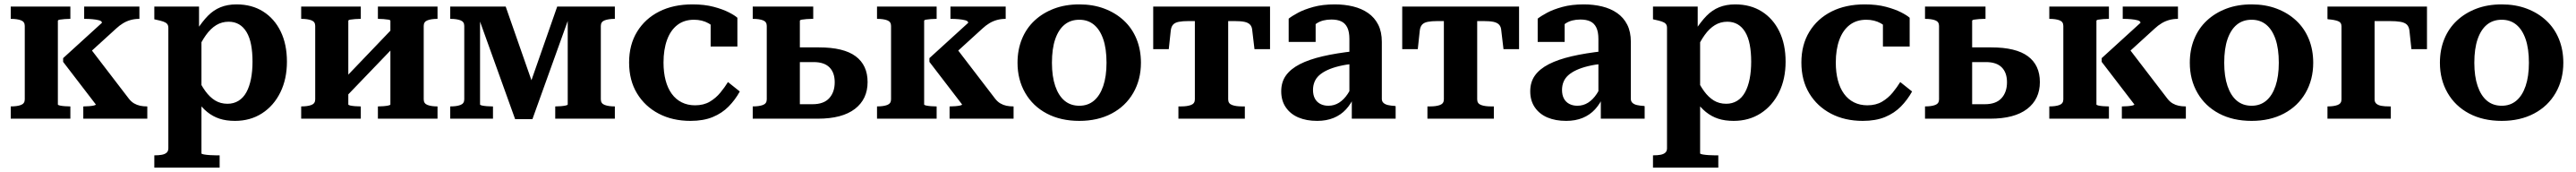

<svg xmlns="http://www.w3.org/2000/svg" viewBox="-20 -541 11750 784"><path d="M93 -88V-423Q93 -442 75.5 -448.5Q58 -455 30 -455H29V-511H301V-455H298Q288 -455 275 -454Q262 -453 253 -451.5Q244 -450 244 -446V-65Q244 -62 253 -60Q262 -58 275 -57Q288 -56 298 -56H301V0H29V-56H30Q58 -56 75.5 -62.5Q93 -69 93 -88ZM652 0H360V-56H363Q373 -56 386 -57Q399 -58 408 -60Q417 -62 417 -65L268 -259V-276L445 -437Q445 -445 432 -448.5Q419 -452 401.5 -453.5Q384 -455 370 -455H364V-511H616V-455H615Q595 -455 576.5 -450Q558 -445 541.5 -435Q525 -425 510 -411L355 -270L380 -336L568 -91Q579 -77 592 -69.5Q605 -62 619.5 -59Q634 -56 650 -56H652Z M982 223H684V167H686Q704 167 718 164.5Q732 162 740 155Q748 148 748 135V-414Q748 -426 742 -432.5Q736 -439 724 -443Q712 -447 693 -451L684 -453V-511H888V-380L899 -375V158Q899 161 910.5 163Q922 165 937 166Q952 167 965 167H982ZM1052 10Q1012 10 981.5 0Q951 -10 925.5 -30.5Q900 -51 877 -84L879 -192Q897 -153 917 -125.5Q937 -98 961.5 -83Q986 -68 1018 -68Q1046 -68 1068 -81.5Q1090 -95 1104 -120.5Q1118 -146 1125 -181.5Q1132 -217 1132 -260Q1132 -303 1125.5 -337Q1119 -371 1105 -394.5Q1091 -418 1070.5 -430Q1050 -442 1023 -442Q992 -442 966.5 -426.5Q941 -411 919.5 -381Q898 -351 879 -308L877 -403Q903 -443 928.5 -469Q954 -495 986 -508Q1018 -521 1059 -521Q1129 -521 1180.5 -488.5Q1232 -456 1260.5 -397.5Q1289 -339 1289 -260Q1289 -181 1259 -120Q1229 -59 1175.5 -24.5Q1122 10 1052 10Z M1418 -88V-423Q1418 -442 1400.5 -448.5Q1383 -455 1355 -455H1354V-511H1626V-455H1623Q1613 -455 1600 -454Q1587 -453 1578 -451.5Q1569 -450 1569 -446V-65Q1569 -62 1578 -60Q1587 -58 1600 -57Q1613 -56 1623 -56H1626V0H1354V-56H1355Q1383 -56 1400.5 -62.5Q1418 -69 1418 -88ZM1761 -65V-446Q1761 -450 1751.5 -451.5Q1742 -453 1729.5 -454Q1717 -455 1706 -455H1704V-511H1976V-455H1975Q1948 -455 1930.5 -448.5Q1913 -442 1913 -423V-88Q1913 -69 1930.5 -62.5Q1948 -56 1975 -56H1976V0H1704V-56H1706Q1717 -56 1729.5 -57Q1742 -58 1751.5 -60Q1761 -62 1761 -65ZM1546 -87 1504 -133 1782 -423 1824 -376Z M2287 -511 2421 -128 2376 -94 2522 -511H2785V-455H2784Q2757 -455 2739 -448.5Q2721 -442 2721 -423V-88Q2721 -69 2739 -62.5Q2757 -56 2784 -56H2785V0H2513V-56H2515Q2526 -56 2538.5 -57Q2551 -58 2560.5 -60Q2570 -62 2570 -65V-489L2585 -487L2409 2H2330L2154 -487L2170 -489V-65Q2170 -62 2179 -60Q2188 -58 2201 -57Q2214 -56 2224 -56H2229V0H2034V-56H2036Q2063 -56 2080.5 -62.5Q2098 -69 2098 -88V-423Q2098 -442 2080.5 -448.5Q2063 -455 2036 -455H2034V-511Z M3151 -61Q3190 -61 3218 -77.5Q3246 -94 3266.5 -119Q3287 -144 3301 -167L3355 -124Q3334 -86 3304 -55.5Q3274 -25 3231.5 -7.5Q3189 10 3130 10Q3048 10 2985 -23Q2922 -56 2886 -115.5Q2850 -175 2850 -256Q2850 -337 2886.5 -396.5Q2923 -456 2987.5 -488.5Q3052 -521 3139 -521Q3194 -521 3235.5 -510Q3277 -499 3304.5 -485Q3332 -471 3344 -460V-329H3222V-452Q3235 -450 3243.5 -444.5Q3252 -439 3256 -430.5Q3260 -422 3260 -412.5Q3260 -403 3255 -394Q3241 -419 3212 -435Q3183 -451 3146 -451Q3101 -451 3070 -427Q3039 -403 3023 -359Q3007 -315 3007 -256Q3007 -211 3016.5 -175Q3026 -139 3044.5 -113.5Q3063 -88 3090 -74.5Q3117 -61 3151 -61Z M3629 -66H3687Q3738 -66 3763 -93.5Q3788 -121 3788 -166Q3788 -210 3764 -234Q3740 -258 3692 -258H3613V-325H3716Q3829 -325 3883.5 -284.5Q3938 -244 3938 -167Q3938 -89 3880 -44.5Q3822 0 3711 0H3414V-56H3415Q3443 -56 3460.5 -62.5Q3478 -69 3478 -88V-423Q3478 -442 3460.5 -448.5Q3443 -455 3415 -455H3414V-511H3690V-455H3683Q3673 -455 3660 -454Q3647 -453 3638 -451.5Q3629 -450 3629 -446Z M4045 -88V-423Q4045 -442 4027.5 -448.5Q4010 -455 3982 -455H3981V-511H4253V-455H4250Q4240 -455 4227 -454Q4214 -453 4205 -451.5Q4196 -450 4196 -446V-65Q4196 -62 4205 -60Q4214 -58 4227 -57Q4240 -56 4250 -56H4253V0H3981V-56H3982Q4010 -56 4027.5 -62.5Q4045 -69 4045 -88ZM4604 0H4312V-56H4315Q4325 -56 4338 -57Q4351 -58 4360 -60Q4369 -62 4369 -65L4220 -259V-276L4397 -437Q4397 -445 4384 -448.5Q4371 -452 4353.5 -453.5Q4336 -455 4322 -455H4316V-511H4568V-455H4567Q4547 -455 4528.5 -450Q4510 -445 4493.5 -435Q4477 -425 4462 -411L4307 -270L4332 -336L4520 -91Q4531 -77 4544 -69.5Q4557 -62 4571.5 -59Q4586 -56 4602 -56H4604Z M5185 -255Q5185 -178 5150 -117.5Q5115 -57 5051.5 -23.5Q4988 10 4904 10Q4819 10 4755.5 -23.5Q4692 -57 4657 -117.5Q4622 -178 4622 -255Q4622 -314 4642 -363Q4662 -412 4699.5 -447Q4737 -482 4788.5 -501.5Q4840 -521 4904 -521Q4967 -521 5018.5 -501.5Q5070 -482 5107.5 -447Q5145 -412 5165 -363Q5185 -314 5185 -255ZM4779 -255Q4779 -193 4794 -149Q4809 -105 4836.5 -82Q4864 -59 4904 -59Q4943 -59 4970.5 -82Q4998 -105 5013 -149Q5028 -193 5028 -255Q5028 -319 5013 -362.5Q4998 -406 4970.5 -428.5Q4943 -451 4904 -451Q4864 -451 4836.5 -428.5Q4809 -406 4794 -362.5Q4779 -319 4779 -255Z M5507 -445V-511H5774V-317H5703L5693 -401Q5692 -419 5683 -428.5Q5674 -438 5657 -441.5Q5640 -445 5611 -445ZM5508 -445H5403Q5375 -445 5357.5 -441.5Q5340 -438 5331.5 -428.5Q5323 -419 5321 -401L5312 -317H5241V-511H5508ZM5583 -88Q5583 -69 5600.5 -62.5Q5618 -56 5645 -56H5659V0H5356V-56H5369Q5396 -56 5413.5 -62.5Q5431 -69 5431 -88V-511H5583Z M6160 -308 6159 -251Q6120 -247 6089 -239.5Q6058 -232 6035.5 -221.5Q6013 -211 5998.5 -198Q5984 -185 5977 -168Q5970 -151 5970 -131Q5970 -108 5978.5 -92Q5987 -76 6003 -67.5Q6019 -59 6040 -59Q6067 -59 6089 -73Q6111 -87 6128 -112.5Q6145 -138 6158 -173L6159 -103Q6144 -68 6120.5 -42.5Q6097 -17 6064 -3.5Q6031 10 5989 10Q5940 10 5903.5 -5.5Q5867 -21 5846 -51.5Q5825 -82 5825 -125Q5825 -167 5846.5 -197Q5868 -227 5910 -248.5Q5952 -270 6014.5 -284.5Q6077 -299 6160 -308ZM6147 0V-101H6136V-363Q6136 -396 6126.5 -415.5Q6117 -435 6099 -443.5Q6081 -452 6054 -452Q6014 -452 5987.5 -435Q5961 -418 5946 -394Q5940 -404 5940 -413.5Q5940 -423 5945.5 -431.5Q5951 -440 5960.5 -446Q5970 -452 5982 -455V-350H5859V-456Q5874 -468 5902 -483Q5930 -498 5972 -509.5Q6014 -521 6069 -521Q6114 -521 6153 -511.5Q6192 -502 6221.5 -481.5Q6251 -461 6267.5 -428.5Q6284 -396 6284 -350V-90Q6284 -79 6291.5 -72Q6299 -65 6312.5 -62Q6326 -59 6344 -58L6347 -57V0Z M6643 -445V-511H6910V-317H6839L6829 -401Q6828 -419 6819 -428.5Q6810 -438 6793 -441.5Q6776 -445 6747 -445ZM6644 -445H6539Q6511 -445 6493.5 -441.5Q6476 -438 6467.5 -428.5Q6459 -419 6457 -401L6448 -317H6377V-511H6644ZM6719 -88Q6719 -69 6736.5 -62.5Q6754 -56 6781 -56H6795V0H6492V-56H6505Q6532 -56 6549.5 -62.5Q6567 -69 6567 -88V-511H6719Z M7296 -308 7295 -251Q7256 -247 7225 -239.5Q7194 -232 7171.5 -221.5Q7149 -211 7134.5 -198Q7120 -185 7113 -168Q7106 -151 7106 -131Q7106 -108 7114.5 -92Q7123 -76 7139 -67.5Q7155 -59 7176 -59Q7203 -59 7225 -73Q7247 -87 7264 -112.5Q7281 -138 7294 -173L7295 -103Q7280 -68 7256.5 -42.5Q7233 -17 7200 -3.5Q7167 10 7125 10Q7076 10 7039.5 -5.5Q7003 -21 6982 -51.5Q6961 -82 6961 -125Q6961 -167 6982.5 -197Q7004 -227 7046 -248.5Q7088 -270 7150.5 -284.5Q7213 -299 7296 -308ZM7283 0V-101H7272V-363Q7272 -396 7262.5 -415.5Q7253 -435 7235 -443.5Q7217 -452 7190 -452Q7150 -452 7123.5 -435Q7097 -418 7082 -394Q7076 -404 7076 -413.5Q7076 -423 7081.5 -431.5Q7087 -440 7096.5 -446Q7106 -452 7118 -455V-350H6995V-456Q7010 -468 7038 -483Q7066 -498 7108 -509.5Q7150 -521 7205 -521Q7250 -521 7289 -511.5Q7328 -502 7357.5 -481.5Q7387 -461 7403.5 -428.5Q7420 -396 7420 -350V-90Q7420 -79 7427.5 -72Q7435 -65 7448.5 -62Q7462 -59 7480 -58L7483 -57V0Z M7819 223H7521V167H7523Q7541 167 7555 164.5Q7569 162 7577 155Q7585 148 7585 135V-414Q7585 -426 7579 -432.5Q7573 -439 7561 -443Q7549 -447 7530 -451L7521 -453V-511H7725V-380L7736 -375V158Q7736 161 7747.5 163Q7759 165 7774 166Q7789 167 7802 167H7819ZM7889 10Q7849 10 7818.5 0Q7788 -10 7762.5 -30.5Q7737 -51 7714 -84L7716 -192Q7734 -153 7754 -125.5Q7774 -98 7798.5 -83Q7823 -68 7855 -68Q7883 -68 7905 -81.5Q7927 -95 7941 -120.5Q7955 -146 7962 -181.5Q7969 -217 7969 -260Q7969 -303 7962.5 -337Q7956 -371 7942 -394.5Q7928 -418 7907.5 -430Q7887 -442 7860 -442Q7829 -442 7803.5 -426.5Q7778 -411 7756.5 -381Q7735 -351 7716 -308L7714 -403Q7740 -443 7765.5 -469Q7791 -495 7823 -508Q7855 -521 7896 -521Q7966 -521 8017.5 -488.5Q8069 -456 8097.5 -397.5Q8126 -339 8126 -260Q8126 -181 8096 -120Q8066 -59 8012.5 -24.5Q7959 10 7889 10Z M8499 -61Q8538 -61 8566 -77.5Q8594 -94 8614.5 -119Q8635 -144 8649 -167L8703 -124Q8682 -86 8652 -55.5Q8622 -25 8579.5 -7.5Q8537 10 8478 10Q8396 10 8333 -23Q8270 -56 8234 -115.5Q8198 -175 8198 -256Q8198 -337 8234.5 -396.5Q8271 -456 8335.5 -488.5Q8400 -521 8487 -521Q8542 -521 8583.5 -510Q8625 -499 8652.5 -485Q8680 -471 8692 -460V-329H8570V-452Q8583 -450 8591.5 -444.5Q8600 -439 8604 -430.5Q8608 -422 8608 -412.5Q8608 -403 8603 -394Q8589 -419 8560 -435Q8531 -451 8494 -451Q8449 -451 8418 -427Q8387 -403 8371 -359Q8355 -315 8355 -256Q8355 -211 8364.5 -175Q8374 -139 8392.5 -113.5Q8411 -88 8438 -74.5Q8465 -61 8499 -61Z M8977 -66H9035Q9086 -66 9111 -93.5Q9136 -121 9136 -166Q9136 -210 9112 -234Q9088 -258 9040 -258H8961V-325H9064Q9177 -325 9231.5 -284.5Q9286 -244 9286 -167Q9286 -89 9228 -44.5Q9170 0 9059 0H8762V-56H8763Q8791 -56 8808.5 -62.5Q8826 -69 8826 -88V-423Q8826 -442 8808.5 -448.5Q8791 -455 8763 -455H8762V-511H9038V-455H9031Q9021 -455 9008 -454Q8995 -453 8986 -451.5Q8977 -450 8977 -446Z M9393 -88V-423Q9393 -442 9375.5 -448.5Q9358 -455 9330 -455H9329V-511H9601V-455H9598Q9588 -455 9575 -454Q9562 -453 9553 -451.5Q9544 -450 9544 -446V-65Q9544 -62 9553 -60Q9562 -58 9575 -57Q9588 -56 9598 -56H9601V0H9329V-56H9330Q9358 -56 9375.5 -62.5Q9393 -69 9393 -88ZM9952 0H9660V-56H9663Q9673 -56 9686 -57Q9699 -58 9708 -60Q9717 -62 9717 -65L9568 -259V-276L9745 -437Q9745 -445 9732 -448.5Q9719 -452 9701.5 -453.5Q9684 -455 9670 -455H9664V-511H9916V-455H9915Q9895 -455 9876.5 -450Q9858 -445 9841.5 -435Q9825 -425 9810 -411L9655 -270L9680 -336L9868 -91Q9879 -77 9892 -69.5Q9905 -62 9919.5 -59Q9934 -56 9950 -56H9952Z M10533 -255Q10533 -178 10498 -117.5Q10463 -57 10399.5 -23.5Q10336 10 10252 10Q10167 10 10103.5 -23.5Q10040 -57 10005 -117.5Q9970 -178 9970 -255Q9970 -314 9990 -363Q10010 -412 10047.5 -447Q10085 -482 10136.5 -501.5Q10188 -521 10252 -521Q10315 -521 10366.5 -501.5Q10418 -482 10455.5 -447Q10493 -412 10513 -363Q10533 -314 10533 -255ZM10127 -255Q10127 -193 10142 -149Q10157 -105 10184.5 -82Q10212 -59 10252 -59Q10291 -59 10318.5 -82Q10346 -105 10361 -149Q10376 -193 10376 -255Q10376 -319 10361 -362.5Q10346 -406 10318.5 -428.5Q10291 -451 10252 -451Q10212 -451 10184.5 -428.5Q10157 -406 10142 -362.5Q10127 -319 10127 -255Z M10662 -88V-421Q10662 -439 10645.5 -445Q10629 -451 10602 -453L10598 -454V-511H10813V-88Q10813 -75 10821.5 -68Q10830 -61 10844.5 -58.5Q10859 -56 10879 -56H10887V0H10598V-56H10600Q10627 -56 10644.5 -62.5Q10662 -69 10662 -88ZM10747 -445V-511H11052V-317H10981L10972 -401Q10970 -419 10960.5 -428.5Q10951 -438 10931.5 -441.5Q10912 -445 10880 -445Z M11674 -255Q11674 -178 11639 -117.5Q11604 -57 11540.5 -23.5Q11477 10 11393 10Q11308 10 11244.5 -23.5Q11181 -57 11146 -117.5Q11111 -178 11111 -255Q11111 -314 11131 -363Q11151 -412 11188.5 -447Q11226 -482 11277.5 -501.5Q11329 -521 11393 -521Q11456 -521 11507.5 -501.5Q11559 -482 11596.5 -447Q11634 -412 11654 -363Q11674 -314 11674 -255ZM11268 -255Q11268 -193 11283 -149Q11298 -105 11325.5 -82Q11353 -59 11393 -59Q11432 -59 11459.5 -82Q11487 -105 11502 -149Q11517 -193 11517 -255Q11517 -319 11502 -362.5Q11487 -406 11459.5 -428.5Q11432 -451 11393 -451Q11353 -451 11325.5 -428.5Q11298 -406 11283 -362.5Q11268 -319 11268 -255Z"/></svg>

Font: Roboto Serif 28pt SemiBold
Style: Regular
Weight: 600
Designer: Greg Gazdowicz
Foundry: Commercial Type
Version: Version 1.008